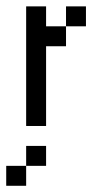

<svg xmlns="http://www.w3.org/2000/svg" viewBox="-82 -395 352 602"><path d="M125 -312.5V-375H187.5V-312.5ZM0 -250V-312.5H62.5V-250ZM0 0V-62.5H62.5V0ZM0 -187.5V-250H62.5V-187.5ZM0 -125V-187.5H62.5V-125ZM0 -62.5V-125H62.5V-62.5ZM62.5 -250V-312.5H125V-250ZM0 -312.5V-375H62.5V-312.5ZM0 125V62.5H62.5V125ZM-62.5 187.5V125H0V187.5Z"/></svg>

Font: AprilSans
Style: Regular
Weight: 400
Designer: typesprite
Version: Version 1.001;PS 001.001;hotconv 1.0.88;makeotf.lib2.5.64775